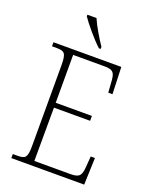

<svg xmlns="http://www.w3.org/2000/svg" viewBox="-168 -1022 881 1112"><g transform="rotate(20 272.0 -465.5)"><path d="M302 -771H313V-784C287 -822 248 -886 229 -931H173V-921C196 -886 262 -807 302 -771ZM43 0H492L498 -166H472L467 -102C463 -48 454 -30 397 -30H174L175 -359H398V-389H175V-684H368C425 -684 434 -667 437 -606L441 -548H467L461 -714H43V-689H72C120 -689 132 -679 132 -605V-108C132 -35 120 -25 72 -25H43Z"/></g></svg>

Font: Noto Serif Myanmar SemiCondensed ExtraLight
Style: Regular
Weight: 200
Width: 4
Designer: Ben Mitchell and the Monotype Design Team
Foundry: Monotype Imaging Inc.
Version: Version 2.106